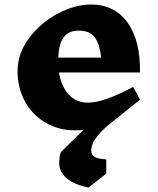

<svg xmlns="http://www.w3.org/2000/svg" viewBox="-20 -569 701 853"><path d="M602 -247H242Q252 -186 285 -149.5Q318 -113 371 -113Q441 -113 572 -183L602 -126L461 -13Q385 51 385 100Q385 119 400.5 128Q416 137 452 139V202L374 264Q311 252 277 223.5Q243 195 243 155Q243 125 251 106L350 9Q337 10 313 10Q240 10 181.5 -24.5Q123 -59 90.5 -119Q58 -179 58 -252Q58 -331 109 -399.5Q160 -468 236.5 -508.5Q313 -549 384 -549Q489 -549 546.5 -469Q604 -389 602 -247ZM239 -313H430Q422 -375 400.5 -404Q379 -433 328 -433H329Q285 -433 263 -403.5Q241 -374 239 -313Z"/></svg>

Font: Inknut Antiqua
Style: Bold
Weight: 700
Designer: Claus Eggers Sørensen
Foundry: Claus Eggers Sørensen
Version: Version 1.003; ttfautohint (v1.8.2) -l 8 -r 50 -G 200 -x 14 